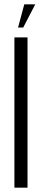

<svg xmlns="http://www.w3.org/2000/svg" viewBox="-20 -873 188 893"><path d="M47 -699H108V0H47ZM64 -745 93 -853H144L88 -745Z"/></svg>

Font: Moniqa Paragraph
Style: Regular
Weight: 400
Designer: Rajesh Rajput
Foundry: Rajesh Rajput
Version: Version 1.000